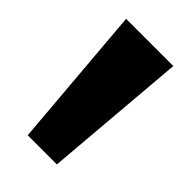

<svg xmlns="http://www.w3.org/2000/svg" viewBox="-133 -860 496 496"><g transform="rotate(45 115.0 -612.0)"><path d="M62 -415.5 29 -808H201.5L168.5 -415.5Z"/></g></svg>

Font: Encode Sans Semi Condensed ExtraBold
Style: Regular
Weight: 800
Width: 4
Designer: Multiple Designers
Foundry: Impallari Type
Version: Version 3.000; ttfautohint (v1.8.3) -l 8 -r 50 -G 200 -x 14 